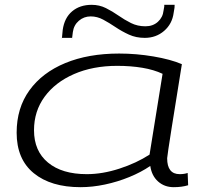

<svg xmlns="http://www.w3.org/2000/svg" viewBox="-20 -766 851 796"><path d="M700 10Q662 10 635.5 -13.5Q609 -37 603 -78Q565 -52 516 -32Q467 -12 415 -1Q363 10 314 10Q191 10 120 -48Q49 -106 49 -216Q49 -318 102 -391.5Q155 -465 250.5 -504.5Q346 -544 474 -544Q545 -544 616 -532Q687 -520 734 -500Q723 -431 712 -362.5Q701 -294 692 -238Q683 -182 678 -147.5Q673 -113 673 -110Q673 -44 725 -44Q744 -44 758 -49L760 2Q734 10 700 10ZM600 -125 654 -460Q618 -477 570 -485Q522 -493 466 -493Q365 -493 287 -459Q209 -425 165 -365Q121 -305 121 -226Q121 -140 179 -92Q237 -44 340 -44Q405 -44 475.5 -67Q546 -90 600 -125ZM237 -609Q237 -612 236.5 -609Q236 -606 236 -604.5Q236 -603 237 -610Q237 -613 238 -621Q239 -629 240 -642Q247 -692 279 -719Q311 -746 360 -746Q392 -746 419 -732.5Q446 -719 471 -701.5Q496 -684 523 -670.5Q550 -657 583 -657Q614 -657 634.5 -675.5Q655 -694 658 -722Q661 -736 661 -739Q661 -742 661 -746H704Q704 -739 703.5 -734Q703 -729 700 -713Q694 -667 660.5 -638Q627 -609 580 -609Q544 -609 514.5 -622.5Q485 -636 459 -653.5Q433 -671 408 -684.5Q383 -698 356 -698Q328 -698 307 -680Q286 -662 282 -633Q280 -617 279 -609Q278 -598 278 -599.5Q278 -601 278.5 -606Q279 -611 279 -609ZM237 -610 236 -606Q237 -608 237 -610Z"/></svg>

Font: Georama ExtraExtended Light
Style: Italic
Weight: 300
Width: 8
Italic angle: -9°
Designer: Jean-Baptiste Levee
Foundry: Production Type
Version: Version 1.000